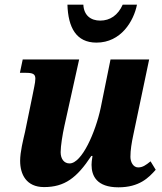

<svg xmlns="http://www.w3.org/2000/svg" viewBox="-20 -790 693 820"><path d="M392 -608C497 -608 551 -700 565 -770H504C484 -725 450 -702 408 -702C367 -702 338 -725 336 -770H268C271 -673 305 -608 392 -608ZM486 10C575 10 615 -31 645 -65L623 -101C602 -84 589 -75 570 -75C549 -75 537 -98 537 -120C537 -149 542 -180 550 -217L617 -536H452L410 -329C388 -226 330 -92 277 -92C254 -92 239 -111 239 -140C239 -166 247 -216 255 -252L318 -536H77L65 -479H90C120 -479 131 -474 131 -454C131 -435 123 -407 118 -378L87 -227C79 -192 66 -142 66 -103C66 -46 92 9 168 9C256 9 308 -30 370 -124H375C372 -105 371 -95 371 -86C371 -39 393 10 486 10Z"/></svg>

Font: Noto Serif SemiCondensed Extra
Style: Italic
Weight: 800
Width: 4
Italic angle: -12°
Designer: Monotype Design Team
Foundry: Monotype Imaging Inc.
Version: Version 1.901